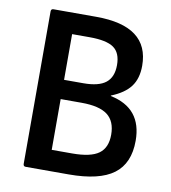

<svg xmlns="http://www.w3.org/2000/svg" viewBox="-76 -721 699 786"><g transform="rotate(10 273.5 -327.5)"><path d="M83 0Q73 0 73 -11V-644Q73 -655 83 -655H261Q481 -655 481 -490Q481 -437 456 -403.5Q431 -370 376 -348V-346Q508 -319 508 -183Q508 -89 448.5 -44.5Q389 0 262 0ZM176 -378H256Q320 -378 349.5 -401.5Q379 -425 379 -475Q379 -526 349 -547Q319 -568 249 -568H176ZM176 -87H261Q338 -87 371.5 -111.5Q405 -136 405 -190Q405 -246 371 -272Q337 -298 263 -298H176Z"/></g></svg>

Font: Sofia Sans Extra Cond
Style: Bold
Weight: 700
Width: 1
Designer: Botio Nikoltchev, Ani Petrova
Foundry: lettersoup
Version: Version 4.100; ttfautohint (v1.8.3)